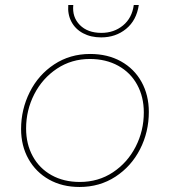

<svg xmlns="http://www.w3.org/2000/svg" viewBox="-20 -740 677 765"><path d="M64 -226Q64 -304 98.5 -373Q133 -442 196 -483.5Q259 -525 339 -525Q409 -525 462 -495.5Q515 -466 544 -413.5Q573 -361 573 -294Q573 -214 538 -145.5Q503 -77 440 -36Q377 5 297 5Q228 5 175.5 -24.5Q123 -54 93.5 -106.5Q64 -159 64 -226ZM553 -292Q553 -354 526.5 -402.5Q500 -451 451 -478Q402 -505 338 -505Q265 -505 207 -466.5Q149 -428 116.5 -364.5Q84 -301 84 -228Q84 -166 110.5 -117.5Q137 -69 185.5 -42Q234 -15 298 -15Q372 -15 430 -53.5Q488 -92 520.5 -155.5Q553 -219 553 -292ZM252 -720H272Q267 -672 298 -640.5Q329 -609 384 -609Q434 -609 470 -638.5Q506 -668 513 -720H533Q524 -659 482.5 -625Q441 -591 383 -591Q342 -591 311 -607.5Q280 -624 264.5 -653.5Q249 -683 252 -720Z"/></svg>

Font: Fixel Italic Variable 20240409 Display Thin
Style: Italic
Weight: 100
Italic angle: -10°
Designer: AlfaBravo + MacPaw
Foundry: Kyrylo Tkachov, Marchela Mozhyna, Serhii Makarenko, Maria Weinstein, Zakhar Kryvoshyya
Version: Version 1.211;Glyphs 3.2 (3225)